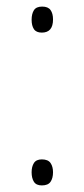

<svg xmlns="http://www.w3.org/2000/svg" viewBox="-20 -799 255 583"><path d="M76 -739Q76 -757 83 -768Q90 -779 108 -779Q126 -779 133.5 -768.5Q141 -758 141 -740Q141 -700 107 -700Q90 -700 83 -710.5Q76 -721 76 -739ZM76 -276Q76 -293 83 -304Q90 -315 107 -315Q126 -315 133.5 -304Q141 -293 141 -276Q141 -258 133.5 -247Q126 -236 107 -236Q90 -236 83 -247Q76 -258 76 -276Z"/></svg>

Font: Noto Sans Khmer UI SemiCondensed ExtraLight
Style: Regular
Weight: 200
Width: 4
Designer: Danh Hong and the Monotype Design Team
Foundry: Monotype Imaging Inc.
Version: Version 2.002; ttfautohint (v1.8.4.7-5d5b)